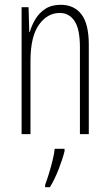

<svg xmlns="http://www.w3.org/2000/svg" viewBox="-20 -559 458 800"><path d="M233 -539Q289 -539 319.5 -499Q350 -459 350 -373V0H313V-362Q313 -438 290.5 -471.5Q268 -505 229 -505Q177 -505 142 -455.5Q107 -406 107 -305V0H70V-529H99L102 -425H104Q112 -454 128 -480Q144 -506 169.5 -522.5Q195 -539 233 -539ZM249 71Q240 106 224 147Q208 188 188 221H168V211Q175 193 183.5 165.5Q192 138 199 109.5Q206 81 208 61H249Z"/></svg>

Font: Noto Sans Malayalam ExtraCondensed ExtraLight
Style: Regular
Weight: 200
Width: 2
Designer: Jelle Bosma - Monotype Design Team
Foundry: Monotype Imaging Inc.
Version: Version 2.104; ttfautohint (v1.8.4.7-5d5b)